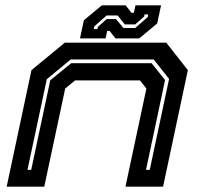

<svg xmlns="http://www.w3.org/2000/svg" viewBox="-20 -700 752 720"><path d="M5 0 98 -437 223 -540H603.5L684.5 -437L591.5 0H450.5L529 -368L505 -398.5H261.5L224.5 -368L146 0ZM83 -63H97L168.5 -399L247 -463H548.5L599 -400L527.5 -63H541.5L614 -404L556.5 -477H245L155.5 -403ZM280 -556 294.5 -624 362 -680H451L473 -652H482L488 -680H584L569.5 -612L502 -556H413L391 -584H382L376 -556ZM331.5 -591H345.5L347 -599L380 -628.5H415L443 -595H487L534 -636L536 -646H522L520.5 -638L487 -608.5H448L421 -642H380L333.5 -601Z"/></svg>

Font: Tourney Expanded Regular
Style: Bold Italic
Weight: 700
Width: 7
Italic angle: -12°
Designer: Tyler Finck
Foundry: Etcetera Type Co
Version: Version 1.010; ttfautohint (v1.8.3)